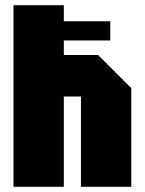

<svg xmlns="http://www.w3.org/2000/svg" viewBox="-20 -720 558 740"><path d="M32 0V-700H226V-508H358L486 -380V0H292V-348H226V0ZM37 -564V-638H405V-564Z"/></svg>

Font: Tektur Condensed ExtraBold
Style: Regular
Weight: 800
Width: 3
Designer: Adam Jagosz
Foundry: Adam Jagosz
Version: Version 1.005;gftools[0.9.30]